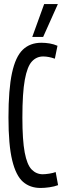

<svg xmlns="http://www.w3.org/2000/svg" viewBox="-20 -922 320 952"><path d="M22 -340Q22 -479 39.5 -560Q57 -641 93 -675.5Q129 -710 185 -710Q206 -710 226.5 -706.5Q247 -703 265 -695L252 -631Q221 -642 194 -642Q161 -642 138 -617Q115 -592 103 -526.5Q91 -461 91 -339Q91 -227 102.5 -166Q114 -105 137 -81.5Q160 -58 192 -58Q204 -58 224 -61Q244 -64 256 -69L268 -4Q250 3 225.5 6.5Q201 10 181 10Q129 10 94 -20.5Q59 -51 40.5 -127Q22 -203 22 -340ZM140 -739 199 -902H267L194 -739Z"/></svg>

Font: Georama ExtraCondensed
Style: Regular
Weight: 400
Width: 2
Designer: Jean-Baptiste Levee
Foundry: Production Type
Version: Version 1.000